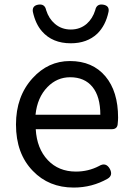

<svg xmlns="http://www.w3.org/2000/svg" viewBox="-20 -832 594 865"><path d="M312 13Q200 13 128 -62Q52 -140 52 -271Q52 -398 127 -480Q197 -557 295 -557Q397 -557 455 -488Q512 -420 512 -302Q512 -291 510 -271Q507 -250 484 -250H324H141Q146 -163 195 -111Q244 -59 322 -59Q378 -59 426 -84Q457 -103 475 -71Q490 -42 465 -27Q395 13 312 13ZM140 -315H286H432Q432 -397 396.5 -440.5Q361 -484 296 -484Q237 -484 194 -440Q148 -393 140 -315ZM299 -637Q216 -637 169 -691Q140 -724 128 -779Q124 -806 152 -811Q182 -816 188 -786Q200 -748 227 -725Q257 -699 299 -699Q341 -699 371 -725Q397 -748 409 -786Q415 -816 445 -811Q474 -806 469 -779Q456 -717 418 -680Q372 -637 299 -637Z"/></svg>

Font: GenSenRounded TW R
Style: Regular
Weight: 400
Version: Version 1.501;PS 1;hotconv 16.6.51;makeotf.lib2.5.65220